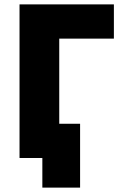

<svg xmlns="http://www.w3.org/2000/svg" viewBox="-20 -720 560 875"><path d="M173 135H345V-156H250V-544H499V-700H69V0H173Z"/></svg>

Font: Fixel Display ExtraBold
Style: Regular
Weight: 800
Designer: AlfaBravo + MacPaw
Foundry: Kyrylo Tkachov, Marchela Mozhyna, Serhii Makarenko, Maria Weinstein, Zakhar Kryvoshyya
Version: Version 1.211